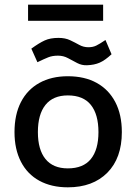

<svg xmlns="http://www.w3.org/2000/svg" viewBox="-20 -784 582 821"><path d="M270 -458Q342 -458 393.5 -429.5Q445 -401 473 -347.5Q501 -294 501 -219Q501 -108 439 -45.5Q377 17 270 17Q200 17 148.5 -11Q97 -39 69.5 -92.5Q42 -146 42 -219Q42 -294 69.5 -347.5Q97 -401 148.5 -429.5Q200 -458 270 -458ZM270 -376Q207 -376 174.5 -335.5Q142 -295 142 -219Q142 -144 174.5 -104Q207 -64 270 -64Q336 -64 368.5 -104Q401 -144 401 -219Q401 -295 368.5 -335.5Q336 -376 270 -376ZM140 -518 114 -576Q147 -600 171 -611Q195 -622 230 -622Q259 -622 280 -612Q301 -602 319 -592Q337 -582 358 -582Q377 -582 391.5 -589Q406 -596 431 -613L457 -552Q429 -526 406 -516Q383 -506 352 -505Q330 -504 310 -514.5Q290 -525 270.5 -535.5Q251 -546 228 -546Q204 -546 186.5 -539Q169 -532 140 -518ZM100 -764H421V-695H100Z"/></svg>

Font: Podkova SemiBold
Style: Regular
Weight: 600
Designer: Ilya Yudin
Foundry: Cyreal (www.cyreal.org)
Version: Version 2.103